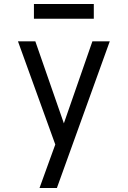

<svg xmlns="http://www.w3.org/2000/svg" viewBox="-20 -942 640 962"><path d="M178 0Q191 -35 203.5 -70.5Q216 -106 229 -141L257 -218L70 -735H157L300 -324L443 -735H530L265 0ZM150 -848V-922H450V-848Z"/></svg>

Font: Zed Sans Extended
Style: Regular
Weight: 400
Width: 7
Designer: Belleve Invis
Foundry: Belleve Invis
Version: Version 1.0.0; ttfautohint (v1.8.4)